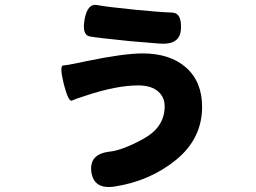

<svg xmlns="http://www.w3.org/2000/svg" viewBox="-20 -681 1040 780"><path d="M444 77Q361 89 351 17Q342 -56 426 -65Q478 -71 559 -115Q649 -163 649 -249Q649 -285 624 -308Q596 -334 541 -334Q453 -334 327 -292Q286 -279 272 -272.5Q258 -266 239 -340Q221 -414 236.5 -415Q252 -416 295 -425L333 -433Q484 -464 559 -464Q671 -464 736 -406.5Q801 -349 801 -247Q801 -119 697 -33Q590 55 444 77ZM715 -563Q712 -497 627 -504L507 -514Q377 -527 344.5 -533Q312 -539 324 -604Q336 -668 374.5 -660.5Q413 -653 533 -641Q638 -631 678.5 -630Q719 -629 715 -563Z"/></svg>

Font: Resource Han Rounded KR Heavy
Style: Regular
Weight: 900
Designer: Cyano Hao (round all glyphs); Ryoko NISHIZUKA 西塚涼子 (kana, bopomofo & ideographs); Paul D. Hunt (Latin, Greek & Cyrillic)
Foundry: Cyano Hao
Version: 0.990